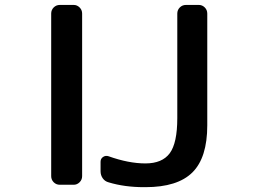

<svg xmlns="http://www.w3.org/2000/svg" viewBox="-20 -774 1040 782"><path d="M223.6 -21.5Q209 -21.5 198.7 -31.7Q188.5 -42 188.5 -56.6V-718.8Q188.5 -733.4 198.7 -743.7Q209 -753.9 223.6 -753.9H280.3Q293.9 -753.9 304.2 -743.7Q314.5 -733.4 314.5 -718.8V-56.6Q314.5 -42 304.2 -31.7Q293.9 -21.5 280.3 -21.5ZM422.9 -31.2Q407.2 -35.2 398.4 -47.9Q389.6 -60.5 389.6 -76.2V-115.2Q389.6 -127.9 399.9 -134.8Q410.2 -141.6 421.9 -137.7Q503.9 -108.4 572.3 -108.4Q640.6 -108.4 671.4 -149.9Q702.1 -191.4 702.1 -293V-718.8Q702.1 -733.4 712.4 -743.7Q722.7 -753.9 737.3 -753.9H790Q803.7 -753.9 814 -743.7Q824.2 -733.4 824.2 -718.8V-263.7Q824.2 -131.8 763.7 -71.8Q703.1 -11.7 572.3 -11.7Q569.3 -11.7 566.4 -11.7Q487.3 -11.7 422.9 -31.2Z"/></svg>

Font: Gen Jyuu Gothic L Monospace Medium
Style: Regular
Weight: 500
Designer: [Source Han Sans]
Ryoko NISHIZUKA  (kana & ideographs); Paul D. Hunt (Latin, Greek & Cyrillic); Wenlong ZHANG  (bopomofo
Version: Version 1.002.20150607